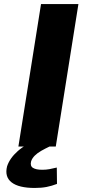

<svg xmlns="http://www.w3.org/2000/svg" viewBox="-20 -725 448 950"><path d="M71 0 183 -705H368L256 0ZM152 205Q73 205 37.5 177.5Q2 150 15 98Q28 58 68 22.5Q108 -13 182 -44L225 0Q204 10 184.5 21Q165 32 152 45Q139 58 134 73Q128 96 143 105.5Q158 115 189 115Q208 115 224.5 112Q241 109 261 104L262 185Q236 195 210.5 200Q185 205 152 205Z"/></svg>

Font: Nunito Sans 7pt Expanded ExtraBold
Style: Italic
Weight: 800
Width: 7
Italic angle: -9°
Designer: Vernon Adams
Foundry: Vernon Adams
Version: Version 3.101;gftools[0.9.27]